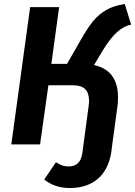

<svg xmlns="http://www.w3.org/2000/svg" viewBox="-20 -728 681 968"><path d="M575 -236Q575 -208 571 -183L546 0L541 40Q526 130 471.5 175Q417 220 332 220Q256 220 203 177L262 90Q280 101 293.5 106Q307 111 327 111Q385 111 395 45L401 0L426 -187Q429 -205 429 -219Q429 -259 409.5 -278.5Q390 -298 350 -298H224L182 0H37L132 -692H278L239 -406H318L389 -530Q422 -588 449.5 -621.5Q477 -655 514.5 -677Q552 -699 609 -708L641 -604Q605 -597 571 -567Q537 -537 499 -475L454 -400Q575 -374 575 -236Z"/></svg>

Font: Fira Sans SemiBold
Style: Italic
Weight: 600
Italic angle: -8°
Designer: bBox Type GmbH & Carrois Corporate GbR & Edenspiekermann AG
Foundry: bBox Type GmbH & Carrois Corporate GbR & Edenspiekermann AG
Version: Version 4.301